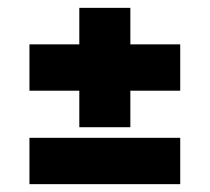

<svg xmlns="http://www.w3.org/2000/svg" viewBox="-20 -545 534 489"><path d="M55 -314V-432H182V-525H312V-432H439V-314H312V-221H182V-314ZM55 -76V-194H439V-76Z"/></svg>

Font: Germania One
Style: Regular
Weight: 400
Designer: John Vargas Beltran
Foundry: John Vargas Beltran
Version: Version 1.001